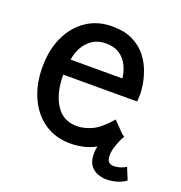

<svg xmlns="http://www.w3.org/2000/svg" viewBox="-123 -668 834 884"><g transform="rotate(20 294.0 -226.0)"><path d="M280.5 11.5Q207 11.5 153 -25.5Q99 -62.5 69.5 -127.5Q40 -192.5 40 -276.5Q40 -360.5 70 -424.8Q100 -489 153.8 -525.2Q207.5 -561.5 279 -561.5Q341.5 -561.5 382.8 -540.2Q424 -519 448.8 -486.2Q473.5 -453.5 485.8 -418.5Q498 -383.5 502 -355Q506 -326.5 506 -315Q506 -301 505.2 -291.8Q504.5 -282.5 504 -275.5H142Q142 -186 177.5 -130Q213 -74 280 -74Q316 -74 354 -91.2Q392 -108.5 440 -164L503 -98.5Q459 -52.5 421.5 -29Q384 -5.5 349.5 3Q315 11.5 280.5 11.5ZM150.5 -352H404Q400.5 -384.5 386.5 -413.2Q372.5 -442 346 -460Q319.5 -478 279 -478Q240.5 -478 213.2 -459.8Q186 -441.5 170.2 -412.8Q154.5 -384 150.5 -352ZM493.5 110Q472.5 110 450.5 102.2Q428.5 94.5 413.8 74.5Q399 54.5 399 18.5Q399 -20 416.2 -60.8Q433.5 -101.5 455.5 -131.5L503.5 -103.5Q490 -79.5 480 -51.2Q470 -23 470 0Q470 23 479.5 32Q489 41 504 41Q519.5 41 535.8 35.8Q552 30.5 563.5 23L587.5 81Q571 94.5 545 102.2Q519 110 493.5 110Z"/></g></svg>

Font: Junction Medium
Style: Regular
Weight: 500
Designer: Caroline Hadilaksono
Foundry: Caroline Hadilaksono, Tyler Finck, The League of Moveable Type
Version: Version 2.000; ttfautohint (v1.8.3)